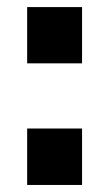

<svg xmlns="http://www.w3.org/2000/svg" viewBox="-20 -525 309 545"><path d="M212.9 -345.2H57.1V-504.9H212.9ZM212.9 0H57.1V-160.2H212.9Z"/></svg>

Font: Sora SemiBold
Style: Regular
Weight: 600
Designer: Jonathan Barnbrook, Julián Moncada
Foundry: Barnbrook Fonts
Version: Version 2.000